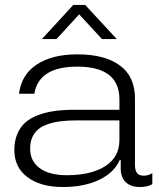

<svg xmlns="http://www.w3.org/2000/svg" viewBox="-20 -750 645 778"><path d="M233.9 7.8Q145.5 7.8 91.8 -31.7Q38.1 -71.3 38.1 -142.1Q38.1 -178.7 50 -207Q62 -235.4 82.8 -253.7Q103.5 -272 134.8 -283.7Q166 -295.4 202.1 -300.3Q238.3 -305.2 283.2 -305.2H463.9V-347.2Q463.9 -480 293 -480Q137.2 -480 119.1 -370.1H57.1Q66.4 -447.3 128.9 -488.5Q191.4 -529.8 293.9 -529.8Q403.8 -529.8 465.3 -485.1Q526.9 -440.4 526.9 -351.1V-83Q526.9 -59.1 535.4 -48.6Q543.9 -38.1 562 -38.1Q582 -38.1 597.2 -48.8V-3.9Q579.1 7.8 545.9 7.8Q510.3 7.8 489.7 -11.7Q469.2 -31.2 469.2 -66.9V-101.1H464.8Q443.4 -51.3 382.6 -21.7Q321.8 7.8 233.9 7.8ZM102.1 -147.9Q102.1 -97.2 140.9 -68.6Q179.7 -40 251 -40Q349.1 -40 406.5 -76.7Q463.9 -113.3 463.9 -183.1V-262.2H293Q257.3 -262.2 229.5 -259Q201.7 -255.9 177.2 -248Q152.8 -240.2 136.7 -227.5Q120.6 -214.8 111.3 -194.8Q102.1 -174.8 102.1 -147.9ZM149.9 -591.8 276.9 -730H325.2L453.1 -591.8H393.1L300.8 -691.9L209 -591.8Z"/></svg>

Font: Lumene Sans Expanded Light
Style: Regular
Weight: 300
Width: 7
Designer: Deni Anggara
Version: Version 1.003;Glyphs 3.1.2 (3151)